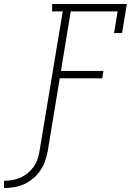

<svg xmlns="http://www.w3.org/2000/svg" viewBox="-142 -755 662 958"><path d="M-122 183V147Q-102 147 -81.5 143.5Q-61 140 -41 131.5Q-21 123 -4 109Q13 95 25.5 77.5Q38 60 45 40Q52 20 55 0L171 -698H118V-735H491L467 -590H427L445 -698H211L162 -401H374L368 -364H156L96 0Q91 25 82.5 49.5Q74 74 59 96Q44 118 23 135.5Q2 153 -22 164Q-46 175 -71.5 179Q-97 183 -122 183Z"/></svg>

Font: Iosevka Slab Extralight
Style: Italic
Weight: 200
Italic angle: -9°
Monospace: yes
Designer: Belleve Invis
Foundry: Belleve Invis
Version: Version 11.1.1; ttfautohint (v1.8.3)